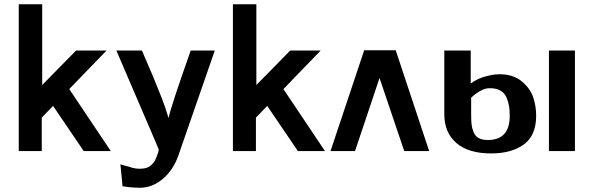

<svg xmlns="http://www.w3.org/2000/svg" viewBox="-20 -709 2781 901"><path d="M68 0V-689H178V-310Q204 -337 257.5 -391Q311 -445 337 -472H480L305 -291L500 0H373L229 -212Q221 -204 202.5 -184.5Q184 -165 176 -157V0Z M526 -472H646Q705 -337 739 -249Q758 -200 771 -155Q781 -206 875 -472H988L818 18Q794 88 744.5 130Q695 172 637 172Q597 172 555 165L545 62Q563 68 584 73Q618 86 651 82Q673 80 687.5 67.5Q702 55 708 43Q714 31 722 7V8L725 -7Q722 -15 716 -29Q710 -43 708 -48Z M1073 0V-689H1183V-310Q1209 -337 1262.5 -391Q1316 -445 1342 -472H1485L1310 -291L1505 0H1378L1234 -212Q1226 -204 1207.5 -184.5Q1189 -165 1181 -157V0Z M1994 0H1877L1761 -343L1646 0H1531L1689 -473H1837Z M2556 0V-472H2678V0ZM2065 -173V-472H2189V-317Q2222 -342 2265 -352Q2304 -363 2341 -360Q2396 -356 2432.5 -324Q2469 -292 2482.5 -251.5Q2496 -211 2496 -166Q2496 -73 2438 -31Q2380 11 2285 11Q2178 11 2121.5 -38Q2065 -87 2065 -173ZM2191 -251V-170Q2191 -142 2193 -124.5Q2195 -107 2202.5 -88.5Q2210 -70 2226.5 -61Q2243 -52 2269 -52Q2372 -52 2372 -165Q2372 -191 2369 -210.5Q2366 -230 2357 -251.5Q2348 -273 2327 -284.5Q2306 -296 2275 -295Q2239 -294 2191 -251Z"/></svg>

Font: Coval
Style: Bold
Weight: 700
Foundry: Context Ltd
Version: Version 001.000